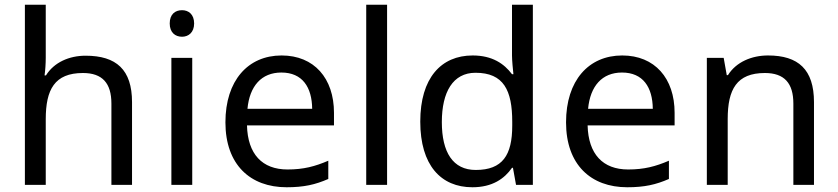

<svg xmlns="http://www.w3.org/2000/svg" viewBox="-20 -780 3535 810"><path d="M173 -537V-760H85V0H173V-277C173 -402 210 -472 330 -472C412 -472 450 -429 450 -343V0H537V-349C537 -486 471 -545 341 -545C272 -545 208 -517 174 -462H168C171 -483 173 -511 173 -537Z M748 -737C719 -737 696 -720 696 -681C696 -643 719 -625 748 -625C775 -625 799 -643 799 -681C799 -720 775 -737 748 -737ZM791 -536H703V0H791Z M1168 -546C1026 -546 931 -440 931 -264C931 -85 1036 10 1189 10C1262 10 1310 -1 1365 -25V-102C1309 -78 1261 -65 1193 -65C1086 -65 1025 -130 1022 -251H1389V-304C1389 -450 1305 -546 1168 -546ZM1167 -474C1256 -474 1296 -412 1297 -321H1024C1033 -417 1083 -474 1167 -474Z M1613 0V-760H1525V0Z M1973 10C2057 10 2108 -26 2140 -72H2144L2157 0H2228V-760H2140V-546C2140 -526 2144 -484 2146 -467H2140C2107 -511 2057 -546 1974 -546C1841 -546 1753 -451 1753 -267C1753 -83 1840 10 1973 10ZM1987 -63C1891 -63 1844 -137 1844 -265C1844 -392 1891 -473 1986 -473C2105 -473 2141 -399 2141 -266V-250C2141 -125 2100 -63 1987 -63Z M2605 -546C2463 -546 2368 -440 2368 -264C2368 -85 2473 10 2626 10C2699 10 2747 -1 2802 -25V-102C2746 -78 2698 -65 2630 -65C2523 -65 2462 -130 2459 -251H2826V-304C2826 -450 2742 -546 2605 -546ZM2604 -474C2693 -474 2733 -412 2734 -321H2461C2470 -417 2520 -474 2604 -474Z M3220 -546C3152 -546 3086 -519 3051 -463H3046L3033 -536H2962V0H3050V-278C3050 -403 3088 -472 3207 -472C3289 -472 3327 -429 3327 -343V0H3414V-349C3414 -487 3348 -546 3220 -546Z"/></svg>

Font: Noto Sans Tifinagh Agraw Imazighen
Style: Regular
Weight: 400
Designer: JamraPatel
Foundry: JamraPatel LLC
Version: Version 2.006